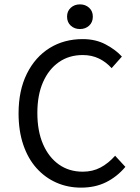

<svg xmlns="http://www.w3.org/2000/svg" viewBox="-20 -847 640 879"><path d="M351 12Q290 12 238 -11Q186 -34 147 -77.5Q108 -121 86.5 -184.5Q65 -248 65 -328Q65 -433 103 -509.5Q141 -586 207 -627Q273 -668 359 -668Q418 -668 464 -643.5Q510 -619 538 -588L491 -535Q466 -563 433 -579Q400 -595 359 -595Q296 -595 249.5 -562.5Q203 -530 177 -471Q151 -412 151 -330Q151 -247 177 -187Q203 -127 249.5 -94Q296 -61 359 -61Q404 -61 440 -80Q476 -99 507 -134L554 -83Q516 -38 466 -13Q416 12 351 12ZM346 -714Q321 -714 304 -729.5Q287 -745 287 -771Q287 -796 304 -811.5Q321 -827 346 -827Q371 -827 388 -811.5Q405 -796 405 -771Q405 -745 388 -729.5Q371 -714 346 -714Z"/></svg>

Font: Source Code Pro
Style: Regular
Weight: 400
Monospace: yes
Designer: Paul D. Hunt, Teo Tuominen
Foundry: Adobe Systems Incorporated
Version: Version 1.018;hotconv 1.0.116;makeotfexe 2.5.65601